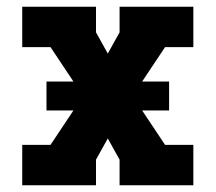

<svg xmlns="http://www.w3.org/2000/svg" viewBox="-20 -550 640 570"><path d="M46 0V-120H130L198 -222H118V-308H198L130 -410H46V-530H265V-454L300 -391L335 -454V-530H554V-410H470L402 -308H482V-222H402L470 -120H554V0H335V-76L300 -139L265 -76V0Z"/></svg>

Font: Iosevka Slab Heavy Extended
Style: Regular
Weight: 900
Width: 7
Monospace: yes
Designer: Belleve Invis
Foundry: Belleve Invis
Version: Version 11.1.0; ttfautohint (v1.8.3)